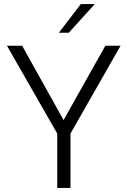

<svg xmlns="http://www.w3.org/2000/svg" viewBox="-20 -921 625 941"><path d="M325.5 0H260.5V-266.5L14 -697H88.5L291.5 -332.5L496.5 -697H571L325.5 -266.5ZM317 -760.5H268.5L376 -901H444.5Z"/></svg>

Font: Acari Sans Neue
Style: Regular
Weight: 400
Designer: Alfredo Marco Pradil (font), Cristiano Sobral (main changes)
Foundry: Hanken Design Co. (font), Cristiano Sobral (main changes)
Version: Version 2.459;March 19, 2022;FontCreator 14.0.0.2808 64-bit;